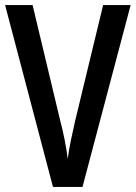

<svg xmlns="http://www.w3.org/2000/svg" viewBox="-20 -734 533 754"><path d="M493 -714 304 0H188L0 -714H108L217 -258Q226 -225 234 -184Q242 -143 246 -110Q250 -143 258.5 -183.5Q267 -224 275 -259L385 -714Z"/></svg>

Font: Avrile Sans Condensed Medium
Style: Regular
Weight: 500
Width: 3
Designer: Monotype Design Team
Foundry: Monotype Imaging Inc.
Version: Version 2.001;September 10, 2019;FontCreator 11.5.0.2425 64-